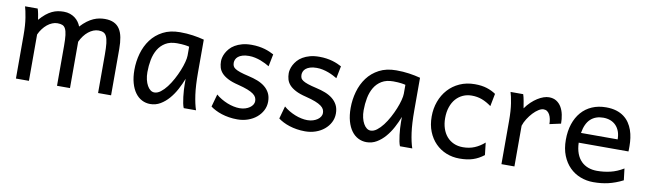

<svg xmlns="http://www.w3.org/2000/svg" viewBox="-35 -905 4425 1315"><g transform="rotate(10 2177.5 -248.0)"><path d="M461.4 0H371.1V-278.3Q371.1 -323.7 367.7 -351.8Q364.3 -379.9 356.2 -395.8Q348.1 -411.6 334.5 -417Q320.8 -422.4 300.3 -422.4Q282.2 -422.4 264.2 -415Q246.1 -407.7 229.7 -394.3Q213.4 -380.9 199.5 -362.5Q185.5 -344.2 175.8 -322.3V0H85.4V-300.3Q85.4 -372.6 77.1 -422.6Q68.8 -472.7 61 -498H148.9Q154.3 -482.4 158.2 -461.2Q162.1 -439.9 164.6 -422.4Q187 -448.2 207.5 -464.8Q228 -481.4 248.3 -491Q268.6 -500.5 288.6 -504.2Q308.6 -507.8 329.6 -507.8Q353.5 -507.8 373 -501Q392.6 -494.1 407.5 -482.9Q422.4 -471.7 433.1 -456.8Q443.8 -441.9 449.7 -425.8Q472.7 -450.7 494.1 -466.6Q515.6 -482.4 536.1 -491.5Q556.6 -500.5 576.4 -504.2Q596.2 -507.8 615.2 -507.8Q652.3 -507.8 677.7 -495.8Q703.1 -483.9 718.5 -460.4Q733.9 -437 740.5 -402.3Q747.1 -367.7 747.1 -322.3V0H656.7V-268.6Q656.7 -315.9 653.3 -345.7Q649.9 -375.5 641.8 -392.6Q633.8 -409.7 620.1 -416Q606.4 -422.4 585.9 -422.4Q567.9 -422.4 550.3 -415.3Q532.7 -408.2 516.4 -395.3Q500 -382.3 486.1 -363.8Q472.2 -345.2 461.4 -322.3Z M1215.8 -420.9Q1210 -422.4 1202.6 -423.8Q1195.3 -425.3 1185.3 -426.5Q1175.3 -427.7 1161.9 -428.7Q1148.4 -429.7 1130.4 -429.7Q1082.5 -429.7 1050.5 -410.4Q1018.6 -391.1 999.5 -359.1Q980.5 -327.1 972.4 -285.6Q964.4 -244.1 964.4 -200.2Q964.4 -171.9 970 -148.2Q975.6 -124.5 985.4 -107.2Q995.1 -89.8 1007.8 -80.3Q1020.5 -70.8 1035.2 -70.8Q1056.6 -70.8 1078.4 -87.4Q1100.1 -104 1120.1 -130.1Q1140.1 -156.2 1157.7 -188.7Q1175.3 -221.2 1188.2 -253.2Q1201.2 -285.2 1208.5 -313.5Q1215.8 -341.8 1215.8 -358.9ZM1252.4 0Q1247.1 -11.7 1242.9 -32.2Q1238.8 -52.7 1236.1 -75.9Q1233.4 -99.1 1231.9 -122.1Q1230.5 -145 1230.5 -161.1V-200.2Q1215.8 -162.1 1195.6 -124.3Q1175.3 -86.4 1149.2 -56.2Q1123 -25.9 1090.8 -6.8Q1058.6 12.2 1020.5 12.2Q989.7 12.2 962.9 -1.5Q936 -15.1 916.3 -42Q896.5 -68.8 885.3 -108.6Q874 -148.4 874 -200.2Q874 -258.3 889.6 -313.7Q905.3 -369.1 937.5 -412.4Q969.7 -455.6 1019.5 -481.7Q1069.3 -507.8 1137.7 -507.8Q1185.1 -507.8 1227.1 -501.7Q1269 -495.6 1306.2 -485.8V-258.8Q1306.2 -166.5 1314.9 -103.8Q1323.7 -41 1337.9 0Z M1774.9 -383.3Q1762.7 -390.6 1747.1 -398.7Q1731.4 -406.7 1713.1 -413.6Q1694.8 -420.4 1674.1 -425Q1653.3 -429.7 1630.9 -429.7Q1604 -429.7 1585.7 -423.8Q1567.4 -418 1556.4 -408.9Q1545.4 -399.9 1540.5 -388.4Q1535.6 -377 1535.6 -366.2Q1535.6 -353.5 1539.6 -343.8Q1543.5 -334 1555.9 -325.7Q1568.4 -317.4 1591.3 -309.6Q1614.3 -301.8 1652.8 -293Q1686 -285.6 1715.3 -274.2Q1744.6 -262.7 1766.6 -245.1Q1788.6 -227.5 1801.3 -202.9Q1814 -178.2 1814 -144Q1814 -110.8 1799.3 -82.5Q1784.7 -54.2 1759.3 -33Q1733.9 -11.7 1699.7 0.2Q1665.5 12.2 1626 12.2Q1596.2 12.2 1568.6 7.8Q1541 3.4 1516.8 -4.4Q1492.7 -12.2 1472.7 -22.5Q1452.6 -32.7 1438 -43.9L1462.4 -131.8Q1479 -117.2 1499.8 -105Q1520.5 -92.8 1542.5 -84Q1564.5 -75.2 1586.7 -70.6Q1608.9 -65.9 1628.4 -65.9Q1649.9 -65.9 1667.7 -71.5Q1685.5 -77.1 1698.5 -86.2Q1711.4 -95.2 1718.8 -107.2Q1726.1 -119.1 1726.1 -131.8Q1726.1 -145.5 1720.5 -157.5Q1714.8 -169.4 1700 -180.4Q1685.1 -191.4 1658.9 -201.7Q1632.8 -211.9 1591.8 -222.2Q1547.4 -232.9 1519.3 -247.6Q1491.2 -262.2 1475.3 -279.8Q1459.5 -297.4 1453.6 -317.9Q1447.8 -338.4 1447.8 -361.3Q1447.8 -372.6 1451.4 -387.7Q1455.1 -402.8 1463.6 -419.2Q1472.2 -435.5 1486.1 -451.4Q1500 -467.3 1521 -479.7Q1542 -492.2 1570.3 -500Q1598.6 -507.8 1635.7 -507.8Q1662.1 -507.8 1685.3 -504.4Q1708.5 -501 1727.8 -495.4Q1747.1 -489.7 1763.2 -482.7Q1779.3 -475.6 1792 -468.8Z M2246.1 -383.3Q2233.9 -390.6 2218.3 -398.7Q2202.6 -406.7 2184.3 -413.6Q2166 -420.4 2145.3 -425Q2124.5 -429.7 2102.1 -429.7Q2075.2 -429.7 2056.9 -423.8Q2038.6 -418 2027.6 -408.9Q2016.6 -399.9 2011.7 -388.4Q2006.8 -377 2006.8 -366.2Q2006.8 -353.5 2010.7 -343.8Q2014.6 -334 2027.1 -325.7Q2039.6 -317.4 2062.5 -309.6Q2085.4 -301.8 2124 -293Q2157.2 -285.6 2186.5 -274.2Q2215.8 -262.7 2237.8 -245.1Q2259.8 -227.5 2272.5 -202.9Q2285.2 -178.2 2285.2 -144Q2285.2 -110.8 2270.5 -82.5Q2255.9 -54.2 2230.5 -33Q2205.1 -11.7 2170.9 0.2Q2136.7 12.2 2097.2 12.2Q2067.4 12.2 2039.8 7.8Q2012.2 3.4 1988 -4.4Q1963.9 -12.2 1943.8 -22.5Q1923.8 -32.7 1909.2 -43.9L1933.6 -131.8Q1950.2 -117.2 1970.9 -105Q1991.7 -92.8 2013.7 -84Q2035.6 -75.2 2057.9 -70.6Q2080.1 -65.9 2099.6 -65.9Q2121.1 -65.9 2138.9 -71.5Q2156.7 -77.1 2169.7 -86.2Q2182.6 -95.2 2189.9 -107.2Q2197.3 -119.1 2197.3 -131.8Q2197.3 -145.5 2191.7 -157.5Q2186 -169.4 2171.1 -180.4Q2156.2 -191.4 2130.1 -201.7Q2104 -211.9 2063 -222.2Q2018.6 -232.9 1990.5 -247.6Q1962.4 -262.2 1946.5 -279.8Q1930.7 -297.4 1924.8 -317.9Q1918.9 -338.4 1918.9 -361.3Q1918.9 -372.6 1922.6 -387.7Q1926.3 -402.8 1934.8 -419.2Q1943.4 -435.5 1957.3 -451.4Q1971.2 -467.3 1992.2 -479.7Q2013.2 -492.2 2041.5 -500Q2069.8 -507.8 2106.9 -507.8Q2133.3 -507.8 2156.5 -504.4Q2179.7 -501 2199 -495.4Q2218.3 -489.7 2234.4 -482.7Q2250.5 -475.6 2263.2 -468.8Z M2719.7 -420.9Q2713.9 -422.4 2706.5 -423.8Q2699.2 -425.3 2689.2 -426.5Q2679.2 -427.7 2665.8 -428.7Q2652.3 -429.7 2634.3 -429.7Q2586.4 -429.7 2554.4 -410.4Q2522.5 -391.1 2503.4 -359.1Q2484.4 -327.1 2476.3 -285.6Q2468.3 -244.1 2468.3 -200.2Q2468.3 -171.9 2473.9 -148.2Q2479.5 -124.5 2489.3 -107.2Q2499 -89.8 2511.7 -80.3Q2524.4 -70.8 2539.1 -70.8Q2560.5 -70.8 2582.3 -87.4Q2604 -104 2624 -130.1Q2644 -156.2 2661.6 -188.7Q2679.2 -221.2 2692.1 -253.2Q2705.1 -285.2 2712.4 -313.5Q2719.7 -341.8 2719.7 -358.9ZM2756.3 0Q2751 -11.7 2746.8 -32.2Q2742.7 -52.7 2740 -75.9Q2737.3 -99.1 2735.8 -122.1Q2734.4 -145 2734.4 -161.1V-200.2Q2719.7 -162.1 2699.5 -124.3Q2679.2 -86.4 2653.1 -56.2Q2627 -25.9 2594.7 -6.8Q2562.5 12.2 2524.4 12.2Q2493.7 12.2 2466.8 -1.5Q2439.9 -15.1 2420.2 -42Q2400.4 -68.8 2389.2 -108.6Q2377.9 -148.4 2377.9 -200.2Q2377.9 -258.3 2393.6 -313.7Q2409.2 -369.1 2441.4 -412.4Q2473.6 -455.6 2523.4 -481.7Q2573.2 -507.8 2641.6 -507.8Q2689 -507.8 2731 -501.7Q2772.9 -495.6 2810.1 -485.8V-258.8Q2810.1 -166.5 2818.8 -103.8Q2827.6 -41 2841.8 0Z M3339.8 -41.5Q3321.3 -27.3 3303 -17.3Q3284.7 -7.3 3264.6 -0.7Q3244.6 5.9 3221.7 9Q3198.7 12.2 3171.4 12.2Q3122.1 12.2 3079.1 -5.1Q3036.1 -22.5 3003.9 -55.2Q2971.7 -87.9 2953.1 -134.3Q2934.6 -180.7 2934.6 -239.3Q2934.6 -294.4 2952.4 -343.3Q2970.2 -392.1 3003.2 -428.7Q3036.1 -465.3 3083.3 -486.6Q3130.4 -507.8 3188.5 -507.8Q3237.3 -507.8 3272.7 -496.3Q3308.1 -484.9 3335 -466.3L3317.9 -378.4Q3284.7 -402.8 3252 -415Q3219.2 -427.2 3181.2 -427.2Q3148.4 -427.2 3120.4 -414.8Q3092.3 -402.3 3071.5 -378.9Q3050.8 -355.5 3039.1 -321.3Q3027.3 -287.1 3027.3 -244.1Q3027.3 -204.6 3038.1 -172.4Q3048.8 -140.1 3068.8 -116.9Q3088.9 -93.8 3117.2 -81.1Q3145.5 -68.4 3181.2 -68.4Q3225.6 -68.4 3261.7 -83.5Q3297.9 -98.6 3330.1 -127Z M3461.9 0V-300.3Q3461.9 -372.6 3453.9 -422.6Q3445.8 -472.7 3437.5 -498H3525.4Q3528.3 -490.2 3531.2 -477.8Q3534.2 -465.3 3536.6 -451.7Q3539.1 -438 3541 -424.8L3544.9 -402.8Q3562.5 -428.2 3583.3 -447.8Q3604 -467.3 3625.2 -480.7Q3646.5 -494.1 3666.7 -501Q3687 -507.8 3703.6 -507.8Q3734.4 -507.8 3755.6 -494.4Q3776.9 -481 3790.3 -458.3Q3803.7 -435.5 3809.8 -406Q3815.9 -376.5 3815.9 -344.2L3737.8 -327.1Q3737.8 -345.2 3734.4 -362.1Q3731 -378.9 3724.1 -391.8Q3717.3 -404.8 3706.8 -412.4Q3696.3 -419.9 3681.6 -419.9Q3666 -419.9 3647 -408Q3627.9 -396 3609.6 -376.5Q3591.3 -356.9 3575.7 -332.5Q3560.1 -308.1 3552.2 -283.2V0Z M3957.5 -236.8Q3959 -193.8 3970.9 -162.1Q3982.9 -130.4 4003.7 -109.6Q4024.4 -88.9 4052.5 -78.6Q4080.6 -68.4 4113.8 -68.4Q4161.1 -68.4 4206.5 -79.1Q4252 -89.8 4296.9 -117.2L4306.6 -36.6Q4280.8 -23.4 4255.9 -14.2Q4231 -4.9 4206.1 1Q4181.2 6.8 4155.5 9.5Q4129.9 12.2 4101.6 12.2Q4054.7 12.2 4012.2 -4.2Q3969.7 -20.5 3937.5 -52.5Q3905.3 -84.5 3886.2 -131.8Q3867.2 -179.2 3867.2 -241.7Q3867.2 -302.2 3883.5 -351.3Q3899.9 -400.4 3930.2 -435.3Q3960.4 -470.2 4003.9 -489Q4047.4 -507.8 4101.6 -507.8Q4141.6 -507.8 4172.4 -498.3Q4203.1 -488.8 4225.6 -471.9Q4248 -455.1 4263.2 -432.6Q4278.3 -410.2 4287.4 -384.3Q4296.4 -358.4 4300.3 -330.3Q4304.2 -302.2 4304.2 -274.9V-255.9Q4304.2 -243.7 4303.7 -236.8ZM4094.2 -434.6Q4040.5 -434.6 4006.3 -403.1Q3972.2 -371.6 3961.4 -305.2H4216.3Q4216.3 -336.4 4207.3 -360.6Q4198.2 -384.8 4181.9 -401.4Q4165.5 -418 4143.1 -426.3Q4120.6 -434.6 4094.2 -434.6Z"/></g></svg>

Font: Andika APac
Style: Regular
Weight: 400
Designer: Victor Gaultney, Annie Olsen, Julie Remington, Don Collingsworth, Eric Hays, Becca Hirsbrunner
Foundry: SIL International
Version: Version 5.000